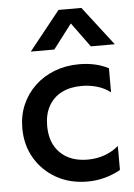

<svg xmlns="http://www.w3.org/2000/svg" viewBox="-54 -802 598 857"><g transform="rotate(-5 244.5 -373.0)"><path d="M303.6 15Q225.2 15 164.3 -19.3Q103.4 -53.6 68.6 -112.8Q33.8 -172.1 33.8 -247.5Q33.8 -304.4 54.4 -352.2Q75.1 -400.1 112.6 -435.5Q150.1 -471 200.7 -490.5Q251.2 -510 310.8 -510Q347.4 -510 380.1 -502.9Q412.9 -495.8 442.4 -480.4V-372.5Q416.8 -392.8 383.6 -402.6Q350.3 -412.5 313.6 -412.5Q261.6 -412.5 223.9 -393.1Q186.2 -373.6 165.7 -336.8Q145.2 -300.1 145.2 -248.1Q145.2 -170.5 190.4 -126.5Q235.6 -82.5 313.3 -82.5Q354.2 -82.5 390.4 -95.9Q426.6 -109.4 451.7 -131.6V-23.9Q417.8 -4.9 380.5 5Q343.2 15 303.6 15ZM101.4 -585 240.8 -759.5H343.3L477.7 -585H370.4L290.3 -694.6L206.7 -585Z"/></g></svg>

Font: Geologica-Sharp
Style: Regular
Weight: 100
Designer: Sindre Bremnes, Frode Helland
Foundry: Monokrom Skriftforlag AS
Version: Version 1.010;gftools[0.9.28]